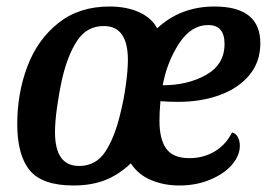

<svg xmlns="http://www.w3.org/2000/svg" viewBox="-20 -550 820 590"><path d="M33 -169Q33 -263 64 -345.5Q95 -428 159 -479Q223 -530 316 -530Q369 -530 407.5 -512.5Q446 -495 463 -463Q535 -530 639 -530Q780 -530 780 -417Q780 -360 746.5 -319.5Q713 -279 655.5 -258Q598 -237 528 -237Q499 -237 473 -239Q470 -206 470 -179Q470 -122 491 -93Q512 -64 562 -64Q605 -64 639.5 -84.5Q674 -105 693 -143Q705 -140 711 -128.5Q717 -117 717 -102Q717 -72 693 -44Q669 -16 626 2Q583 20 531 20Q484 20 444.5 3.5Q405 -13 382 -48Q345 -13 303 3.5Q261 20 206 20Q110 20 71.5 -26.5Q33 -73 33 -169ZM670 -415Q670 -473 620 -473Q567 -473 530 -416Q493 -359 480 -288Q557 -288 613.5 -320Q670 -352 670 -415ZM350 -202Q360 -241 366.5 -287.5Q373 -334 373 -366Q373 -470 299 -470Q247 -470 217.5 -425.5Q188 -381 171 -308Q162 -268 155.5 -222Q149 -176 149 -144Q149 -40 223 -40Q275 -40 304 -84.5Q333 -129 350 -202Z"/></svg>

Font: Sansita SW
Style: Italic
Weight: 400
Italic angle: -11°
Designer: Pablo Cosgaya
Foundry: Omnibus-Type
Version: Version 1.000